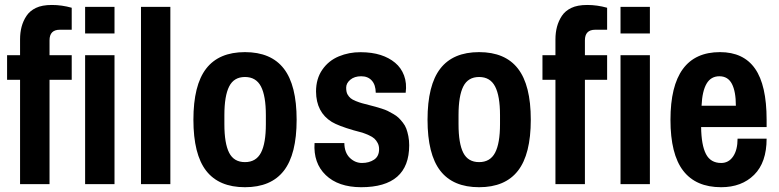

<svg xmlns="http://www.w3.org/2000/svg" viewBox="-20 -746 3158 778"><path d="M270.6 -714.6V-625.5H222.4Q180.7 -625.5 180.7 -582.5V-522.2H270.6V-422.7H180.7V0H61.3V-422.7H8.7V-522.2H61.3V-586.4Q61.3 -613.8 67.5 -637.5Q73.8 -661.2 87.3 -681.6Q100.8 -702 125.5 -713.9Q150.3 -725.9 190.3 -725.9Q230.2 -725.9 270.6 -714.6ZM324.9 -718.1H444V-610.3H324.9ZM324.9 -522.2H444V0H324.9Z M551.3 -718.1H670.3V0H551.3Z M815.4 -467.9Q867.1 -534.8 972.6 -534.8Q1078.2 -534.8 1130.1 -467.9Q1182 -401 1182 -260.9Q1182 -120.8 1130.1 -54.1Q1078.2 12.6 972.6 12.6Q867.1 12.6 815.4 -54.1Q763.7 -120.8 763.7 -260.9Q763.7 -401 815.4 -467.9ZM889.2 -279.3V-242.8Q889.2 -164.6 908.6 -126.8Q927.9 -89.1 972.6 -89.1Q1017.4 -89.1 1037.4 -127.1Q1057.3 -165.1 1057.3 -242.8V-279.3Q1057.3 -357.5 1037.4 -395.7Q1017.4 -434 972.6 -434Q927.9 -434 908.6 -395.7Q889.2 -357.5 889.2 -279.3Z M1638.1 -157.3Q1638.1 12.6 1443.1 12.6Q1350.6 12.2 1300 -36.5Q1249.3 -85.1 1254.6 -166.4H1375.3Q1375.8 -127.7 1397.3 -106.6Q1418.8 -85.6 1447 -85.6Q1475.2 -85.6 1495.7 -99Q1516.1 -112.5 1516.1 -141.6Q1516.1 -155.5 1510.4 -166.4Q1504.8 -177.2 1497 -184.4Q1489.1 -191.6 1474.6 -198.1Q1460 -204.6 1448.3 -208.5L1412.7 -218.1Q1351.4 -235.9 1324.5 -252Q1261.1 -291.1 1260.6 -375.3Q1260.6 -427 1286.1 -463.7Q1311.5 -500.4 1353 -517.6Q1394.4 -534.8 1441.1 -534.5Q1487.8 -534.3 1522.2 -523.2Q1556.5 -512.2 1581 -491.7Q1605.6 -471.3 1617.3 -440.1Q1629 -408.8 1623.8 -370.1H1502.6Q1502.2 -402.3 1486.5 -419.6Q1470.9 -437 1443.5 -437Q1416.2 -437 1399.4 -422.9Q1382.7 -408.8 1382.7 -391Q1382.7 -373.2 1388.1 -363.6Q1393.6 -354 1400.5 -348.2Q1407.5 -342.3 1422 -336.4Q1436.6 -330.6 1446.8 -327.8Q1457 -324.9 1475 -320.4Q1493 -315.8 1501.7 -313.4Q1510.4 -311 1526.3 -306Q1542.1 -301 1551 -296.5Q1559.9 -291.9 1573.4 -284.3Q1586.9 -276.7 1594.9 -268.9Q1603 -261.1 1612.3 -249.3Q1621.6 -237.6 1626.4 -224.6Q1631.2 -211.6 1634.7 -194.2Q1638.1 -176.8 1638.1 -157.3Z M1764.1 -467.9Q1815.8 -534.8 1921.4 -534.8Q2026.9 -534.8 2078.8 -467.9Q2130.8 -401 2130.8 -260.9Q2130.8 -120.8 2078.8 -54.1Q2026.9 12.6 1921.4 12.6Q1815.8 12.6 1764.1 -54.1Q1712.4 -120.8 1712.4 -260.9Q1712.4 -401 1764.1 -467.9ZM1838 -279.3V-242.8Q1838 -164.6 1857.3 -126.8Q1876.6 -89.1 1921.4 -89.1Q1966.1 -89.1 1986.1 -127.1Q2006.1 -165.1 2006.1 -242.8V-279.3Q2006.1 -357.5 1986.1 -395.7Q1966.1 -434 1921.4 -434Q1876.6 -434 1857.3 -395.7Q1838 -357.5 1838 -279.3Z M2440.1 -714.6V-625.5H2391.8Q2350.1 -625.5 2350.1 -582.5V-522.2H2440.1V-422.7H2350.1V0H2230.7V-422.7H2178.1V-522.2H2230.7V-586.4Q2230.7 -613.8 2237 -637.5Q2243.3 -661.2 2256.7 -681.6Q2270.2 -702 2295 -713.9Q2319.7 -725.9 2359.7 -725.9Q2399.7 -725.9 2440.1 -714.6ZM2494.4 -718.1H2613.4V-610.3H2494.4ZM2494.4 -522.2H2613.4V0H2494.4Z M2897.5 -534.8Q2992.6 -534.8 3039.5 -467.9Q3086.4 -401 3086.4 -260.6V-231.1H2821Q2821.9 -158.1 2840.6 -121.9Q2859.3 -85.6 2902.3 -85.6Q2932.7 -85.6 2950.7 -112.1Q2968.7 -138.6 2968.7 -184.2H3086.4Q3086.4 -87.7 3035.8 -37.6Q2985.2 12.6 2902.3 12.6Q2799.7 12.6 2748.3 -54.3Q2696.8 -121.2 2696.8 -260.6Q2696.8 -534.8 2897.5 -534.8ZM2822.8 -317.5H2961.8Q2961.8 -375.3 2945.7 -406.2Q2929.6 -437 2895.1 -437Q2860.6 -437 2843 -406.8Q2825.4 -376.6 2822.8 -317.5Z"/></svg>

Font: Puralecka Narrow
Style: Bold
Weight: 700
Designer: Hector Gatti, Marcela Romero, Pablo Cosgaya and Nicolas Silva
Version: Version 1.004;PS 001.004;hotconv 1.0.70;makeotf.lib2.5.58329